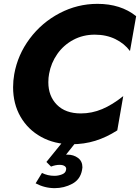

<svg xmlns="http://www.w3.org/2000/svg" viewBox="-20 -735 727 997"><path d="M400 -146Q320 -146 275.5 -191Q231 -236 231 -308Q231 -332 235 -352Q245 -408 277.5 -454.5Q310 -501 360.5 -528Q411 -555 472 -555Q532 -555 579 -532Q626 -509 655 -470L687 -651Q607 -715 486 -715Q382 -715 289.5 -666.5Q197 -618 134.5 -534.5Q72 -451 54 -350Q48 -316 48 -282Q48 -196 86.5 -129Q125 -62 194 -24Q263 14 351 14Q417 14 475 -4Q533 -22 589 -58L620 -236Q564 -191 510.5 -168.5Q457 -146 400 -146ZM377 0H307L221 106L245 130Q269 121 289 121Q307 121 316.5 128Q326 135 323 147Q321 163 302 170.5Q283 178 263 178Q227 178 198 163L165 217Q212 242 264 242Q313 242 355 219.5Q397 197 406 148Q408 138 408 134Q408 102 385 85Q362 68 330 68H323Z"/></svg>

Font: Geom ExtraBold
Style: Bold Italic
Weight: 800
Italic angle: -10°
Version: Version 1.102